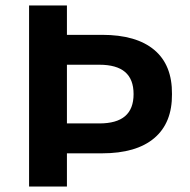

<svg xmlns="http://www.w3.org/2000/svg" viewBox="-20 -680 692 700"><path d="M607 -337Q608 -232 542.5 -176.5Q477 -121 352 -121H224V0H86V-660H224V-553H352Q477 -553 542.5 -498Q608 -443 607 -337ZM467 -337Q467 -391 436 -417.5Q405 -444 342 -444H224V-230H342Q405 -230 436 -256.5Q467 -283 467 -337Z"/></svg>

Font: Work Sans SemiBold
Style: Regular
Weight: 600
Designer: Wei Huang
Foundry: Wei Huang
Version: Version 1.500